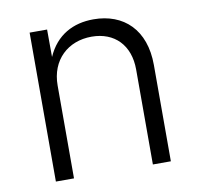

<svg xmlns="http://www.w3.org/2000/svg" viewBox="-67 -623 721 693"><g transform="rotate(-10 294.0 -276.5)"><path d="M149.9 -340.3C149.9 -434.1 214.4 -492.7 300.8 -492.7C384.8 -492.7 439 -437.5 439 -348.1V0H504.9V-353C504.9 -482.4 429.2 -553.2 318.4 -553.2C244.1 -553.2 181.2 -521 147.9 -445.3L147.5 -545.9H83.5V0H149.9Z"/></g></svg>

Font: Raveo Light
Style: Regular
Weight: 300
Designer: Jakub Foglar, Rasmus Andersson (Inter)
Foundry: Jakubfoglar.com
Version: Version 1.100;Glyphs 3.2.3 (3260)